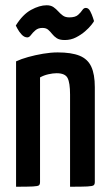

<svg xmlns="http://www.w3.org/2000/svg" viewBox="-20 -709 416 729"><path d="M41 0V-476Q60 -485 87 -492.5Q114 -500 143.5 -505Q173 -510 199 -510Q251 -510 282 -497.5Q313 -485 326.5 -456Q340 -427 340 -378V-18Q340 -9 335.5 -5.5Q331 -2 311.5 -1Q292 0 246 0V-350Q246 -395 236.5 -413Q227 -431 195 -431Q181 -431 163.5 -427Q146 -423 132 -415V-18Q132 -9 128 -5.5Q124 -2 105 -1Q86 0 41 0ZM226 -557Q206 -557 195.5 -564Q185 -571 178 -580Q171 -589 163 -596Q155 -603 141 -603Q125 -603 114.5 -594Q104 -585 97.5 -576Q91 -567 84 -567Q72 -567 62 -578Q52 -589 46 -600.5Q40 -612 40 -612Q66 -654 98 -671.5Q130 -689 157 -689Q173 -689 183 -682Q193 -675 201 -666Q209 -657 218.5 -650Q228 -643 243 -643Q266 -643 276.5 -652.5Q287 -662 292.5 -670.5Q298 -679 306 -679Q316 -679 322.5 -666.5Q329 -654 333 -641.5Q337 -629 337 -629Q336 -626 327 -614.5Q318 -603 303 -590Q288 -577 268.5 -567Q249 -557 226 -557Z"/></svg>

Font: Yanone Kaffeesatz Medium
Style: Regular
Weight: 500
Designer: Yanone (Cyrillic: Daniel Pouzeot, Huerta Tipografica, and Cyreal)
Foundry: Yanone
Version: Version 2.003